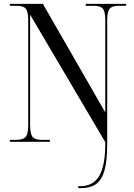

<svg xmlns="http://www.w3.org/2000/svg" viewBox="-20 -734 695 994"><path d="M385 240V230H395Q462 230 493.5 177Q525 124 525 10V2L136 -658V-86Q136 -41 148.5 -25.5Q161 -10 195 -10H238V0H31V-10H64Q100 -10 113 -25.5Q126 -41 126 -86V-631Q126 -674 113.5 -689Q101 -704 67 -704H31V-714H202L525 -152V-630Q525 -674 512.5 -689Q500 -704 466 -704H424V-714H633V-704H594Q560 -704 547.5 -688.5Q535 -673 535 -629V9Q535 98 521 148Q507 198 477 219Q447 240 400 240Z"/></svg>

Font: Noto Serif Display Condensed
Style: Regular
Weight: 400
Width: 3
Designer: Monotype Design Team
Foundry: Monotype Imaging Inc.
Version: Version 2.009